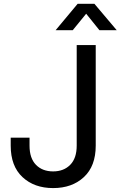

<svg xmlns="http://www.w3.org/2000/svg" viewBox="-20 -960 622 990"><path d="M253.9 9.8Q156.7 9.8 95.9 -46.9Q35.2 -103.5 35.2 -209V-250H132.3V-209Q132.3 -144 165.5 -110.1Q198.7 -76.2 253.9 -76.2Q308.6 -76.2 342 -110.1Q375.5 -144 375.5 -209V-727.5H473.6V-209Q473.6 -103.5 412.6 -46.9Q351.6 9.8 253.9 9.8ZM355 -804.2H267.1V-804.7L380.4 -940.4H466.8L581.5 -804.7V-804.2H492.7L424.3 -889.2Z"/></svg>

Font: Inter Cardless Display
Style: Regular
Weight: 400
Designer: Rasmus Andersson
Foundry: rsms
Version: Version 4.001;git-9221beed3